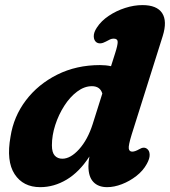

<svg xmlns="http://www.w3.org/2000/svg" viewBox="-20 -740 684 773"><path d="M635 -594.5 510 -198Q496.5 -154 498.5 -141.8Q500.5 -129.5 512.5 -129.5Q523.5 -129.5 541 -139.5Q560 -151 573 -140Q582 -133 582.5 -117.2Q583 -101.5 571 -80Q556 -52.5 529 -31.5Q502 -10.5 470.8 1.5Q439.5 13.5 411.5 13.5Q375.5 13.5 355.8 -7.5Q336 -28.5 336 -71Q336 -89.5 340 -110Q299.5 -47.5 248.5 -17Q197.5 13.5 142 13.5Q73 13.5 38.8 -39Q4.5 -91.5 22.5 -190.5Q35 -271 84.2 -336Q133.5 -401 210.5 -439.5Q287.5 -478 382.5 -478Q406.5 -478 427 -473.5L443.5 -525.5Q454 -558 453.8 -571.2Q453.5 -584.5 437.5 -584.5Q430.5 -584.5 423.5 -581.5Q416.5 -578.5 406 -572.5Q383 -560 368.5 -569.5Q358 -577 357.5 -593.2Q357 -609.5 370 -629Q387.5 -656 417.8 -676.2Q448 -696.5 483.8 -708Q519.5 -719.5 553.5 -719.5Q611.5 -719.5 632.8 -687.2Q654 -655 635 -594.5ZM189 -155Q189 -126 200.5 -113.5Q212 -101 231 -101Q264 -101 298.5 -139.2Q333 -177.5 353 -240L392 -363.5Q383 -393 350 -393Q319.5 -393 290.5 -371.2Q261.5 -349.5 238.8 -314Q216 -278.5 202.5 -236.8Q189 -195 189 -155Z"/></svg>

Font: Fraunces 9pt S100
Style: Bold Italic
Weight: 700
Italic angle: -16°
Version: Version 1.000; ttfautohint (v1.8.3)